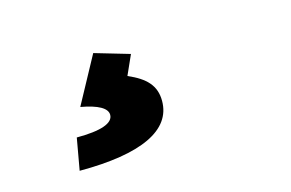

<svg xmlns="http://www.w3.org/2000/svg" viewBox="-48 -120 682 450"><g transform="rotate(-15 293.0 105.0)"><path d="M98.6 234.4C249 234.4 327.6 197.3 327.6 126C327.6 88.4 306.2 66.9 264.2 48.8L285.6 1L200.7 -23.9L138.7 90.3C180.2 97.7 201.7 109.9 201.7 126C201.7 146.5 170.9 157.2 112.3 157.2Z"/></g></svg>

Font: Cascadia Mono PL
Style: Bold Italic
Weight: 700
Italic angle: -10°
Monospace: yes
Designer: Aaron Bell
Foundry: Saja Typeworks
Version: Version 2404.023